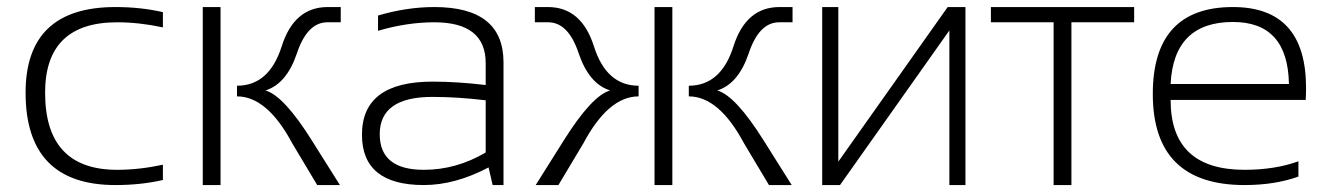

<svg xmlns="http://www.w3.org/2000/svg" viewBox="-20 -533 3835 553"><path d="M449.2 -14.6Q385.7 0 312.5 0Q53.7 0 53.7 -266.1Q53.7 -512.7 312.5 -512.7Q385.7 -512.7 449.2 -498V-454.1Q380.9 -468.8 317.4 -468.8Q109.9 -468.8 109.9 -266.1Q109.9 -43.9 317.4 -43.9Q380.9 -43.9 449.2 -58.6Z M615.2 -512.7V0H564V-512.7ZM893.6 0 821.8 -120.1Q749.5 -255.4 662.6 -255.4V-286.1Q755.4 -286.1 791.3 -399.4Q827.1 -512.7 923.8 -512.7H961.4V-468.8H922.9Q865.2 -468.8 835.4 -380.1Q805.7 -291.5 744.6 -272.5Q797.4 -257.3 877.9 -128.9L959 0Z M1022.5 -145Q1022.5 -297.9 1225.6 -297.9Q1297.4 -297.9 1378.9 -288.1V-351.1Q1378.9 -468.8 1231 -468.8Q1151.9 -468.8 1068.8 -444.3V-488.3Q1151.9 -512.7 1231 -512.7Q1430.2 -512.7 1430.2 -353.5V0H1398.9L1387.2 -50.8Q1291 0 1200.7 0Q1022.5 0 1022.5 -145ZM1225.6 -253.9Q1073.7 -253.9 1073.7 -146.5Q1073.7 -43.9 1200.7 -43.9Q1294.4 -43.9 1378.9 -93.8V-244.1Q1297.4 -253.9 1225.6 -253.9Z M1522.9 0 1604 -128.9Q1684.6 -257.3 1737.3 -272.5Q1676.3 -291.5 1646.5 -380.1Q1616.7 -468.8 1559.1 -468.8H1520.5V-512.7H1558.1Q1654.8 -512.7 1690.7 -399.4Q1726.6 -286.1 1819.3 -286.1V-255.4Q1732.4 -255.4 1660.2 -120.1L1588.4 0ZM1916.5 -512.7V0H1865.2V-512.7ZM2194.8 0 2123 -120.1Q2050.8 -255.4 1963.9 -255.4V-286.1Q2056.6 -286.1 2092.5 -399.4Q2128.4 -512.7 2225.1 -512.7H2262.7V-468.8H2224.1Q2166.5 -468.8 2136.7 -380.1Q2106.9 -291.5 2045.9 -272.5Q2098.6 -257.3 2179.2 -128.9L2260.3 0Z M2714.4 0V-445.3L2399.4 0H2348.1V-512.7H2394.5V-67.4L2709.5 -512.7H2760.7V0Z M3246.6 -512.7V-468.8H3065.9V0H3014.6V-468.8H2834V-512.7Z M3531.2 -512.7Q3741.7 -512.7 3741.7 -279.8Q3741.7 -263.2 3740.7 -245.1H3351.6Q3351.6 -43.9 3564.5 -43.9Q3651.9 -43.9 3719.7 -68.4V-24.4Q3651.9 0 3564.5 0Q3300.3 0 3300.3 -262.2Q3300.3 -512.7 3531.2 -512.7ZM3351.6 -291H3692.4Q3689.5 -469.7 3531.2 -469.7Q3360.4 -469.7 3351.6 -291Z"/></svg>

Font: Sansation Light
Style: Light
Weight: 300
Designer: Bernd Montag
Version: Version 1.301